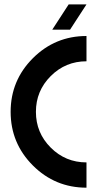

<svg xmlns="http://www.w3.org/2000/svg" viewBox="-20 -870 450 890"><path d="M380.9 -117.2V0Q235.4 0 132.3 -103Q29.3 -206.1 29.3 -351.6Q29.3 -497.1 132.3 -600.1Q235.4 -703.1 380.9 -703.1V-585.9Q283.7 -585.9 215.1 -517.3Q146.5 -448.7 146.5 -351.6Q146.5 -254.4 215.1 -185.8Q283.7 -117.2 380.9 -117.2ZM380.9 -849.6 304.7 -732.4H222.2L298.3 -849.6Z"/></svg>

Font: Gerhaus
Style: Regular
Weight: 400
Designer: GGBotNet
Foundry: GGBotNet
Version: 1.01